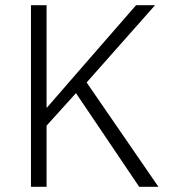

<svg xmlns="http://www.w3.org/2000/svg" viewBox="-20 -718 650 738"><path d="M272 -360 159 -235V0H99V-698H159V-305H161L273 -434L503 -698H576L313 -401L589 0H515Z"/></svg>

Font: IBM Plex Sans Thai Light
Style: Regular
Weight: 300
Designer: Mike Abbink, Paul van der Laan, Pieter van Rosmalen, Ben Mitchell, Mark Frömberg
Foundry: Bold Monday
Version: Version 1.2